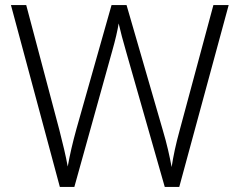

<svg xmlns="http://www.w3.org/2000/svg" viewBox="-20 -785 940 754"><path d="M878 -765H818L686 -275C670 -217 661 -174 654 -129C646 -172 636 -218 619 -275L477 -765H418L280 -278C265 -224 254 -176 246 -131C238 -175 227 -220 213 -275L83 -765H23L215 -51H272L421 -586C433 -628 442 -667 446 -693C452 -666 463 -624 477 -576L627 -51H684Z"/></svg>

Font: Noto Sans Tamil UI Light
Style: Regular
Weight: 300
Designer: Jelle Bosma - Monotype Design Team
Foundry: Monotype Imaging Inc.
Version: Version 2.004